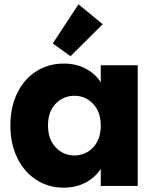

<svg xmlns="http://www.w3.org/2000/svg" viewBox="-20 -860 719 888"><path d="M28 -280Q28 -366 60.5 -431Q93 -496 149 -531Q205 -566 274 -566Q333 -566 377.5 -542Q422 -518 446 -479V-558H617V0H446V-79Q421 -40 376.5 -16Q332 8 273 8Q205 8 149 -27.5Q93 -63 60.5 -128.5Q28 -194 28 -280ZM446 -279Q446 -343 410.5 -380Q375 -417 324 -417Q273 -417 237.5 -380.5Q202 -344 202 -280Q202 -216 237.5 -178.5Q273 -141 324 -141Q375 -141 410.5 -178Q446 -215 446 -279ZM224 -659 343 -840 455 -748 306 -600Z"/></svg>

Font: Fz Poppins
Style: Bold
Weight: 700
Designer: Ninad Kale (Devanagari), Jonny Pinhorn (Latin)
Foundry: Indian Type Foundry
Version: Vit hóa bi Vntype.Com & FontZin.Com